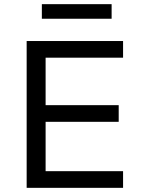

<svg xmlns="http://www.w3.org/2000/svg" viewBox="-20 -902 691 922"><path d="M108 0V-705H571V-625H199V-397H550V-317H199V-80H571V0ZM181 -812V-882H516V-812Z"/></svg>

Font: Nunito Sans 7pt
Style: Regular
Weight: 400
Designer: Vernon Adams
Foundry: Vernon Adams
Version: Version 3.101;gftools[0.9.27]